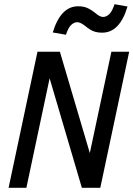

<svg xmlns="http://www.w3.org/2000/svg" viewBox="-20 -897 637 917"><path d="M21 0 159 -650H266L409 -166L512 -650H597L459 0H371L217 -523L106 0ZM295 -731 232 -742Q270 -867 353 -867Q377 -867 394.5 -860Q412 -853 435 -835Q457 -816 472 -816Q488 -816 502 -829.5Q516 -843 527 -877L589 -866Q552 -741 468 -741Q445 -741 427.5 -747.5Q410 -754 387 -773Q364 -791 349 -791Q334 -791 320 -778Q306 -765 295 -731Z"/></svg>

Font: Sometype Mono Medium
Style: Italic
Weight: 500
Italic angle: -12°
Monospace: yes
Designer: Ryoichi Tsunekawa
Foundry: Dharma Type
Version: Version 1.000; ttfautohint (v1.8.3)